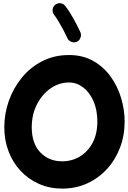

<svg xmlns="http://www.w3.org/2000/svg" viewBox="-20 -1078 785 1175"><path d="M360.4 76.2Q283.7 76.2 219 47.6Q154.3 19 106.4 -32Q58.6 -83 32.5 -151.4Q6.3 -219.7 6.3 -299.3Q6.3 -382.8 34.4 -461.7Q62.5 -540.5 114.5 -603.8Q166.5 -667 239.5 -704.1Q312.5 -741.2 402.3 -741.2Q486.8 -741.2 550.3 -705.3Q613.8 -669.4 656.7 -609.9Q699.7 -550.3 721.2 -478.3Q742.7 -406.2 742.7 -334Q742.7 -248.5 714.4 -174.1Q686 -99.6 634.3 -43.2Q582.5 13.2 512.9 44.7Q443.4 76.2 360.4 76.2ZM360.4 -90.8Q420.4 -90.8 469.2 -120.4Q518.1 -149.9 546.9 -204.3Q575.7 -258.8 575.7 -334Q575.7 -405.8 551.8 -459.7Q527.8 -513.7 488.5 -543.5Q449.2 -573.2 402.3 -573.2Q341.3 -573.2 289.3 -536.9Q237.3 -500.5 205.8 -438.5Q174.3 -376.5 174.3 -299.3Q174.3 -199.2 227.1 -145Q279.8 -90.8 360.4 -90.8ZM318.4 -1049.3Q332 -1060.1 350.1 -1058.1Q368.2 -1056.2 378.9 -1042Q404.3 -1009.8 429.2 -964.8Q454.1 -919.9 472.2 -880.4Q479 -864.7 472.4 -846.9Q465.8 -829.1 450.2 -822.3Q434.6 -815.4 417 -822Q399.4 -828.6 392.6 -844.2Q381.8 -868.2 367.2 -895.8Q352.5 -923.3 337.6 -948Q322.8 -972.7 310.5 -988.3Q299.8 -1002.4 302.2 -1020.5Q304.7 -1038.6 318.4 -1049.3Z"/></svg>

Font: Mikhak-DS1-FD Black
Style: Regular
Weight: 900
Designer: Amin Abedi
Version: Version 3.2